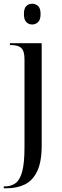

<svg xmlns="http://www.w3.org/2000/svg" viewBox="-29 -767 333 1027"><path d="M143 -636Q125 -636 112 -648.5Q99 -661 99 -692Q99 -723 112 -735Q125 -747 143 -747Q161 -747 174.5 -735Q188 -723 188 -692Q188 -661 174.5 -648.5Q161 -636 143 -636ZM-9 240V230H-2Q31 230 54.5 212.5Q78 195 90 149.5Q102 104 102 21V-450Q102 -494 85 -510Q68 -526 29 -526H24V-536H194V10Q194 100 169.5 150Q145 200 103 220Q61 240 7 240Z"/></svg>

Font: Noto Serif Display SemiCondensed
Style: Regular
Weight: 400
Width: 4
Designer: Monotype Design Team
Foundry: Monotype Imaging Inc.
Version: Version 2.009